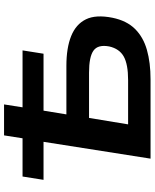

<svg xmlns="http://www.w3.org/2000/svg" viewBox="70 -814 745 924"><g transform="rotate(-90 442.0 -352.5)"><path d="M140 0 221 -515H38L54 -616H238L252 -705H401L387 -616H661L645 -515H371L353 -405H587Q673 -405 730 -382Q787 -359 810.5 -311Q834 -263 818 -183Q804 -115 764.5 -75Q725 -35 663.5 -17.5Q602 0 522 0ZM305 -108H518Q594 -108 631.5 -129Q669 -150 680 -199Q690 -253 660 -274.5Q630 -296 554 -296H336Z"/></g></svg>

Font: Nunito Sans 7pt SemiExpanded
Style: Bold Italic
Weight: 700
Width: 6
Italic angle: -9°
Designer: Vernon Adams
Foundry: Vernon Adams
Version: Version 3.101;gftools[0.9.27]